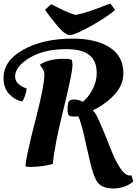

<svg xmlns="http://www.w3.org/2000/svg" viewBox="-65 -945 779 1094"><path d="M381 -282Q374 -281 355 -281Q336 -281 327 -288Q320 -295 320 -322Q320 -349 325 -363.5Q330 -378 356.5 -378Q383 -378 407 -365Q436 -387 461 -433Q486 -479 486 -528Q486 -599 443.5 -632Q401 -665 312 -665Q184 -665 102.5 -615Q21 -565 21 -509Q21 -482 43 -464.5Q65 -447 87 -441Q83 -401 62 -367Q23 -373 -11 -407.5Q-45 -442 -45 -501Q-45 -599 68 -662Q181 -725 348 -725Q482 -725 560 -675Q638 -625 638 -528Q638 -460 587 -405.5Q536 -351 464 -316Q481 -299 494.5 -268Q508 -237 516.5 -217.5Q525 -198 530 -186Q535 -174 544 -152Q583 -46 614.5 4.5Q646 55 675 55Q681 55 684 54L694 90Q645 129 582 129Q519 129 493 96.5Q467 64 445 -37Q442 -47 428 -110Q400 -244 381 -282ZM188 -522Q188 -545 164 -572L165 -579Q218 -610 297 -610Q328 -610 343 -605Q348 -594 348 -574Q348 -530 296.5 -322Q245 -114 236 -11Q177 6 105 6Q88 6 80 3Q85 -61 136.5 -258.5Q188 -456 188 -522ZM192 -889 226 -921Q333 -867 365 -860Q416 -869 485.5 -895.5Q555 -922 564 -925L591 -888Q540 -845 450 -795Q360 -745 333.5 -745Q307 -745 263 -796.5Q219 -848 192 -889Z"/></svg>

Font: Oleo Script Swash Caps
Style: Regular
Weight: 400
Designer: Soytutype
Foundry: Soytutype
Version: Version 1.002